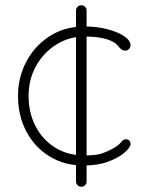

<svg xmlns="http://www.w3.org/2000/svg" viewBox="-20 -705 553 725"><path d="M307 -92V-20Q307 -12 301.5 -6Q296 0 287 0Q278 0 272.5 -6Q267 -12 267 -20V-96V-115V-578V-592V-665Q267 -673 272.5 -679Q278 -685 287 -685Q296 -685 301.5 -679Q307 -673 307 -665V-596V-582V-103ZM296 -80Q223 -80 167 -114.5Q111 -149 79.5 -208.5Q48 -268 48 -343Q48 -413 79.5 -472.5Q111 -532 167.5 -568.5Q224 -605 300 -605Q345 -605 384.5 -595Q424 -585 448.5 -568.5Q473 -552 473 -534Q473 -527 467.5 -520.5Q462 -514 454 -514Q443 -514 436.5 -520Q430 -526 423 -534.5Q416 -543 401 -550Q387 -557 361.5 -562Q336 -567 299 -567Q241 -567 193 -537Q145 -507 116.5 -456.5Q88 -406 88 -343Q88 -279 114.5 -228Q141 -177 188.5 -147.5Q236 -118 299 -118Q344 -118 367.5 -126.5Q391 -135 408 -145Q429 -157 437 -168Q445 -179 456 -179Q464 -179 468.5 -174Q473 -169 473 -161Q473 -149 451 -129.5Q429 -110 389.5 -95Q350 -80 296 -80Z"/></svg>

Font: Quicksand Variable Light
Style: Regular
Weight: 300
Designer: Andrew Paglinawan
Foundry: Andrew Paglinawan
Version: Version 3.004